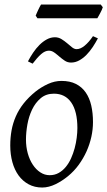

<svg xmlns="http://www.w3.org/2000/svg" viewBox="-20 -819 480 859"><path d="M326.2 -246.1Q326.2 -320.8 298.8 -360.4Q271.5 -399.9 221.2 -399.9Q186 -399.9 162.1 -379.6Q138.2 -359.4 123.5 -328.6Q108.9 -297.9 102.5 -262Q96.2 -226.1 96.2 -194.8Q96.2 -162.1 104.2 -133.1Q112.3 -104 126.7 -82.3Q141.1 -60.5 160.4 -47.9Q179.7 -35.2 202.1 -35.2Q224.6 -35.2 242.4 -45.2Q260.3 -55.2 274.2 -72Q288.1 -88.9 297.9 -110.6Q307.6 -132.3 314 -155.8Q320.3 -179.2 323.2 -202.6Q326.2 -226.1 326.2 -246.1ZM396 -272.9Q396 -240.2 388.7 -206.8Q381.3 -173.3 367.2 -141.8Q353 -110.4 332.3 -81.8Q311.5 -53.2 284.2 -30.8Q271.5 -20.5 257.3 -11.2Q243.2 -2 228.5 5.1Q213.9 12.2 198.7 16.1Q183.6 20 168.9 20Q134.8 20 108.2 5.6Q81.5 -8.8 63.2 -33.9Q44.9 -59.1 35.4 -93.5Q25.9 -127.9 25.9 -168Q25.9 -203.1 31.7 -235.6Q37.6 -268.1 50.8 -298.3Q64 -328.6 85.9 -356.4Q107.9 -384.3 140.1 -410.2Q165 -429.7 194.8 -443.4Q224.6 -457 254.9 -457Q293 -457 319.8 -443.4Q346.7 -429.7 363.5 -405.3Q380.4 -380.9 388.2 -347.2Q396 -313.5 396 -272.9ZM418 -647.5Q407.7 -627.9 394.8 -608.4Q381.8 -588.9 366.7 -573.5Q351.6 -558.1 334.2 -548.6Q316.9 -539.1 297.9 -539.1Q282.2 -539.1 269.8 -547.4Q257.3 -555.7 245.8 -565.7Q234.4 -575.7 222.9 -584Q211.4 -592.3 198.7 -592.3Q181.6 -592.3 164.1 -576.9Q146.5 -561.5 126 -534.2L105 -544.4Q115.2 -564 128.2 -583.3Q141.1 -602.5 156.5 -617.9Q171.9 -633.3 189.5 -642.8Q207 -652.3 225.6 -652.3Q241.7 -652.3 255.1 -644Q268.6 -635.7 280.3 -625.7Q292 -615.7 302.2 -607.4Q312.5 -599.1 322.8 -599.1Q339.8 -599.1 358.6 -614.5Q377.4 -629.9 396 -657.2ZM439.9 -786.6Q438.5 -781.2 435.3 -774.4Q432.1 -767.6 428.5 -760.7Q424.8 -753.9 421.4 -747.6Q418 -741.2 415.5 -737.3H147.5L139.6 -749Q141.6 -753.9 144.5 -760.5Q147.5 -767.1 150.6 -773.9Q153.8 -780.8 157.2 -787.4Q160.6 -793.9 163.6 -798.8H430.7Z"/></svg>

Font: Gentium Basic
Style: Italic
Weight: 400
Italic angle: -8°
Designer: J. Victor Gaultney and Annie Olsen
Foundry: SIL International
Version: Version 1.102; 2013; Maintenance release